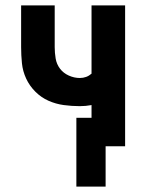

<svg xmlns="http://www.w3.org/2000/svg" viewBox="-20 -540 540 709"><path d="M370 149H262V-105H318V-152Q307 -150 296.5 -149Q286 -148 275 -148Q245 -148 215.5 -152Q186 -156 159 -168Q132 -180 110.5 -201.5Q89 -223 76.5 -250Q64 -277 61 -306.5Q58 -336 58 -366V-520H182V-366Q182 -345 185.5 -324Q189 -303 201.5 -286.5Q214 -270 234 -261Q254 -252 275 -252Q287 -252 298 -256Q309 -260 318 -268V-520H442V0H370Z"/></svg>

Font: Iosevka Extrabold
Style: Regular
Weight: 800
Monospace: yes
Designer: Belleve Invis
Foundry: Belleve Invis
Version: Version 32.5.0; ttfautohint (v1.8.4)